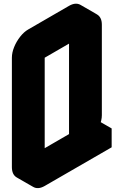

<svg xmlns="http://www.w3.org/2000/svg" viewBox="-20 -946 612 1018"><path d="M217 -740 433 -865Q467 -885 493.5 -870Q520 -855 520 -815V-335Q520 -309 507.5 -279Q495 -249 475.5 -223.5Q456 -198 433 -185L572 -265V-165L217 40Q182 60 156 45Q130 30 130 -10V-590Q130 -617 142 -646.5Q154 -676 174 -701.5Q194 -727 217 -740ZM433 -185V-765L217 -640V-60ZM572 -265 433 -185 346 -235 485 -315ZM433 -185 217 -60 130 -110 346 -235ZM433 -765V-185L346 -235V-815ZM494 -870Q467 -885 433 -865L217 -740Q194 -727 174 -701.5Q154 -676 142 -646.5Q130 -617 130 -590V-10Q130 30 156 45L69 -5Q43 -20 43 -60V-640Q43 -667 55 -696.5Q67 -726 87 -751.5Q107 -777 130 -790L346 -915Q381 -935 407 -920Z"/></svg>

Font: Nabla
Style: Regular
Weight: 400
Designer: Arthur Reinders Folmer
Foundry: Typearture
Version: Version 1.002